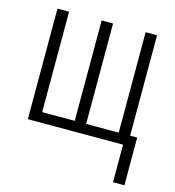

<svg xmlns="http://www.w3.org/2000/svg" viewBox="-107 -623 813 894"><g transform="rotate(15 300.0 -176.0)"><path d="M574 -49V181H519V0H60V-533H116V-49H273V-533H328V-49H485V-533H540V-49Z"/></g></svg>

Font: Noto Sans Mono UI Light
Style: Regular
Weight: 300
Monospace: yes
Designer: Monotype Design team
Foundry: Monotype Imaging Inc.
Version: Version 1.000